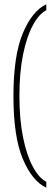

<svg xmlns="http://www.w3.org/2000/svg" viewBox="-20 -765 261 900"><path d="M197 115Q130 83 86.5 -21Q43 -125 43 -315Q43 -503 86.5 -608Q130 -713 197 -745V-717Q163 -700 134 -646.5Q105 -593 88 -509Q71 -425 71 -315Q71 -206 88 -121.5Q105 -37 134 16.5Q163 70 197 87Z"/></svg>

Font: Noto Serif Khmer ExtraCondensed Thin
Style: Regular
Weight: 100
Width: 2
Designer: Danh Hong and the Monotype Design Team
Foundry: Monotype Imaging Inc.
Version: Version 2.004; ttfautohint (v1.8.4.7-5d5b)